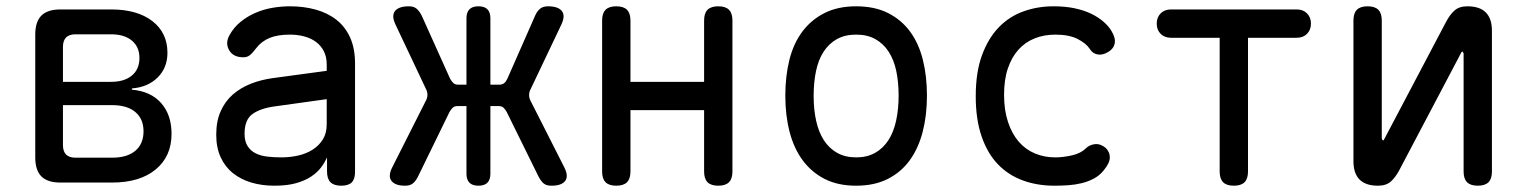

<svg xmlns="http://www.w3.org/2000/svg" viewBox="-20 -580 4840 610"><path d="M172 0Q131 0 111.5 -19.5Q92 -39 92 -80V-470Q92 -511 111.5 -530.5Q131 -550 172 -550H333Q416 -550 464 -513Q512 -476 512 -412Q512 -365 481 -334Q450 -303 399 -299V-295Q459 -290 492 -252.5Q525 -215 525 -155Q525 -83 474.5 -41.5Q424 0 336 0ZM180 -246V-119Q180 -99 190 -89Q200 -79 220 -79H336Q384 -79 410 -101Q436 -123 436 -163Q436 -202 410 -224Q384 -246 336 -246ZM220 -471Q200 -471 190 -461Q180 -451 180 -431V-320H333Q375 -320 399 -340Q423 -360 423 -396Q423 -431 399 -451Q375 -471 333 -471Z M1018 -355V-375Q1018 -400 1008.5 -418Q999 -436 983 -447.5Q967 -459 946 -464.5Q925 -470 901 -470Q862 -470 836.5 -459.5Q811 -449 794 -427Q788 -419 783 -413.5Q778 -408 773.5 -404.5Q769 -401 764 -399.5Q759 -398 753 -398Q721 -398 708 -420.5Q695 -443 709 -468Q722 -492 743 -509.5Q764 -527 790 -538.5Q816 -550 844.5 -555Q873 -560 901 -560Q945 -560 983 -549.5Q1021 -539 1049 -517Q1077 -495 1092.5 -460.5Q1108 -426 1108 -378V-34Q1108 -11 1097.5 -0.5Q1087 10 1064 10Q1041 10 1030 -1Q1019 -12 1019 -35V-80Q1012 -64 1000 -48Q988 -32 968.5 -19Q949 -6 920.5 2Q892 10 852 10Q812 10 778.5 0Q745 -10 720 -30Q695 -50 681 -80.5Q667 -111 667 -152Q667 -195 681 -226.5Q695 -258 719.5 -279.5Q744 -301 777 -314Q810 -327 848 -332ZM1018 -265 853 -242Q808 -236 782.5 -218Q757 -200 757 -155Q757 -131 766.5 -116Q776 -101 792 -93Q808 -85 829 -82.5Q850 -80 874 -80Q902 -80 928 -86Q954 -92 974 -105Q994 -118 1006 -137.5Q1018 -157 1018 -185Z M1308 -19Q1301 -5 1292 2.5Q1283 10 1267 10Q1236 10 1224 -5Q1212 -20 1226 -48L1333 -260Q1338 -269 1338 -279Q1338 -289 1333 -298L1237 -501Q1223 -530 1235 -545Q1247 -560 1279 -560Q1295 -560 1304 -552Q1313 -544 1320 -530L1410 -330Q1415 -321 1420.5 -316Q1426 -311 1436 -311H1462V-522Q1462 -541 1471.5 -550.5Q1481 -560 1500 -560Q1519 -560 1528.5 -550.5Q1538 -541 1538 -522V-311H1566Q1576 -311 1582 -316Q1588 -321 1592 -330L1680 -530Q1686 -544 1695.5 -552Q1705 -560 1721 -560Q1753 -560 1765 -545Q1777 -530 1763 -501L1666 -297Q1661 -288 1661 -278Q1661 -268 1666 -259L1773 -48Q1787 -20 1775.5 -5Q1764 10 1732 10Q1716 10 1707.5 3Q1699 -4 1691 -19L1590 -224Q1585 -233 1579.5 -238Q1574 -243 1564 -243H1538V-28Q1538 -9 1528.5 0.5Q1519 10 1500 10Q1481 10 1471.5 0.5Q1462 -9 1462 -28V-243H1434Q1424 -243 1418.5 -238Q1413 -233 1408 -224Z M1938 10Q1915 10 1904 -1Q1893 -12 1893 -35V-515Q1893 -538 1904 -549Q1915 -560 1938 -560Q1961 -560 1972 -549Q1983 -538 1983 -515V-320H2217V-515Q2217 -538 2228 -549Q2239 -560 2262 -560Q2285 -560 2296 -549Q2307 -538 2307 -515V-35Q2307 -12 2296 -1Q2285 10 2262 10Q2239 10 2228 -1Q2217 -12 2217 -35V-230H1983V-35Q1983 -12 1972 -1Q1961 10 1938 10Z M2700 10Q2642 10 2600 -11.5Q2558 -33 2530 -71Q2502 -109 2488.5 -161.5Q2475 -214 2475 -276Q2475 -338 2488 -390Q2501 -442 2529 -479.5Q2557 -517 2599.5 -538.5Q2642 -560 2700 -560Q2759 -560 2801.5 -538.5Q2844 -517 2871.5 -479.5Q2899 -442 2912 -390Q2925 -338 2925 -276Q2925 -214 2911.5 -161.5Q2898 -109 2870.5 -71Q2843 -33 2800.5 -11.5Q2758 10 2700 10ZM2700 -80Q2735 -80 2760.5 -94.5Q2786 -109 2802.5 -134.5Q2819 -160 2827 -196.5Q2835 -233 2835 -276Q2835 -319 2827.5 -354.5Q2820 -390 2803.5 -415.5Q2787 -441 2761.5 -455.5Q2736 -470 2700 -470Q2664 -470 2638.5 -455.5Q2613 -441 2596.5 -415.5Q2580 -390 2572.5 -354Q2565 -318 2565 -275Q2565 -232 2573 -196Q2581 -160 2597.5 -134.5Q2614 -109 2639.5 -94.5Q2665 -80 2700 -80Z M3080 -274Q3080 -351 3100 -405Q3120 -459 3153.5 -493.5Q3187 -528 3232 -544Q3277 -560 3327 -560Q3365 -560 3395 -553.5Q3425 -547 3447.5 -536Q3470 -525 3486 -511Q3502 -497 3511 -482Q3525 -459 3521.5 -442Q3518 -425 3501 -415Q3483 -404 3467 -407Q3451 -410 3442 -425Q3431 -442 3404 -456Q3377 -470 3333 -470Q3297 -470 3267 -458Q3237 -446 3215.5 -422Q3194 -398 3182 -362.5Q3170 -327 3170 -279Q3170 -230 3182.5 -192.5Q3195 -155 3216.5 -130Q3238 -105 3268 -92.5Q3298 -80 3332 -80Q3358 -80 3386 -86.5Q3414 -93 3429 -108Q3441 -120 3458.5 -122Q3476 -124 3493 -110Q3499 -104 3502.5 -96.5Q3506 -89 3506 -80Q3506 -71 3501 -60.5Q3496 -50 3486 -38Q3473 -22 3455 -12.5Q3437 -3 3416.5 2Q3396 7 3374 8.5Q3352 10 3330 10Q3275 10 3229 -7Q3183 -24 3150 -58.5Q3117 -93 3098.5 -147Q3080 -201 3080 -274Z M3855 -460H3700Q3680 -460 3667.5 -472.5Q3655 -485 3655 -505Q3655 -525 3667.5 -537.5Q3680 -550 3700 -550H4100Q4120 -550 4132.5 -537.5Q4145 -525 4145 -505Q4145 -485 4132.5 -472.5Q4120 -460 4100 -460H3945V-35Q3945 -12 3934 -1Q3923 10 3900 10Q3877 10 3866 -1Q3855 -12 3855 -35Z M4280 -68V-515Q4280 -538 4291 -549Q4302 -560 4325 -560Q4348 -560 4359 -549Q4370 -538 4370 -515V-140Q4372 -134 4374 -134Q4376 -134 4376.5 -135.5Q4377 -137 4379 -140L4574 -510Q4586 -533 4601 -546.5Q4616 -560 4642 -560Q4681 -560 4700.5 -540.5Q4720 -521 4720 -482V-35Q4720 -12 4709 -1Q4698 10 4675 10Q4652 10 4641 -1Q4630 -12 4630 -35V-410Q4628 -416 4626 -416Q4624 -416 4623.5 -414.5Q4623 -413 4621 -410L4426 -40Q4414 -17 4399 -3.5Q4384 10 4358 10Q4319 10 4299.5 -9.5Q4280 -29 4280 -68Z"/></svg>

Font: Maple Mono Normal
Style: Regular
Weight: 400
Monospace: yes
Designer: subframe7536
Version: Version 7.000